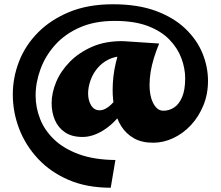

<svg xmlns="http://www.w3.org/2000/svg" viewBox="-20 -788 1035 900"><path d="M499 92Q387 92 302 55.5Q217 19 158.5 -43.5Q100 -106 70 -184Q40 -262 40 -345Q40 -425 69.5 -500.5Q99 -576 158.5 -636Q218 -696 305.5 -732Q393 -768 509 -768Q626 -768 710 -737Q794 -706 848.5 -654Q903 -602 929 -538.5Q955 -475 955 -409Q955 -346 933 -293Q911 -240 874.5 -201Q838 -162 792 -140.5Q746 -119 698 -119Q644 -119 607.5 -140Q571 -161 549 -195.5Q527 -230 517.5 -274.5Q508 -319 508 -366Q508 -431 523 -494Q538 -557 559 -595L726 -584Q712 -550 701.5 -516Q691 -482 686 -450.5Q681 -419 681 -388Q681 -367 684.5 -346.5Q688 -326 696.5 -308Q705 -290 717 -279.5Q729 -269 746 -269Q773 -269 796 -284Q819 -299 833.5 -332.5Q848 -366 848 -421Q848 -467 830.5 -514.5Q813 -562 774.5 -602Q736 -642 673 -666Q610 -690 518 -690Q424 -690 354.5 -659.5Q285 -629 239 -578Q193 -527 170 -464.5Q147 -402 147 -340Q147 -284 168 -230.5Q189 -177 234 -134Q279 -91 350 -65Q421 -39 521 -38ZM367 -146Q317 -146 285 -167.5Q253 -189 237.5 -225Q222 -261 222 -304Q222 -352 243 -403Q264 -454 307 -498Q350 -542 413.5 -569.5Q477 -597 562 -595L560 -524Q521 -525 489.5 -509.5Q458 -494 436.5 -468Q415 -442 404 -410.5Q393 -379 393 -350Q393 -318 407 -294.5Q421 -271 447 -271Q472 -271 499 -296Q526 -321 549 -364Q572 -407 583 -460L618 -400Q596 -321 554.5 -264Q513 -207 463.5 -176.5Q414 -146 367 -146Z"/></svg>

Font: Marhey Light SemiBold
Style: Regular
Weight: 600
Version: Version 1.000